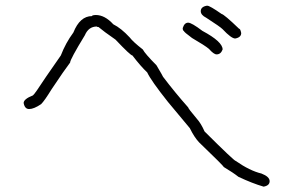

<svg xmlns="http://www.w3.org/2000/svg" viewBox="-20 -622 1040 686"><path d="M322.3 -568.4Q354.5 -568.4 384.8 -535.2Q412.6 -521.5 443.4 -488.3Q455.1 -472.7 490.2 -445.3Q498 -430.2 539.1 -388.7Q562.5 -349.1 562.5 -347.7Q605.5 -291 652.3 -238.3Q652.3 -234.4 683.6 -197.3Q698.2 -181.2 710.9 -152.3Q816.9 -46.9 822.3 -46.9Q873 -11.7 914.1 -2Q943.4 9.3 943.4 25.4Q943.4 41 921.9 44.9Q881.8 33.2 832 9.8Q813.5 -4.9 779.3 -25.4Q779.3 -28.8 691.4 -113.3Q674.3 -131.3 658.2 -164.1L580.1 -257.8Q519.5 -334 505.9 -363.3Q483.4 -384.3 453.1 -423.8Q446.3 -423.8 392.6 -480.5Q349.6 -510.3 332 -525.4Q326.2 -525.4 326.2 -527.3Q296.4 -527.3 283.2 -496.1Q230.5 -409.7 230.5 -398.4Q210.9 -373 164.1 -302.7Q139.2 -262.2 127 -250Q101.1 -232.4 84 -232.4Q68.4 -232.4 64.5 -253.9Q64.5 -268.1 97.7 -281.2Q103 -284.2 144.5 -347.7L197.3 -423.8Q214.4 -468.3 242.2 -505.9Q265.6 -564.5 308.6 -564.5Q308.6 -567.9 322.3 -568.4ZM718.8 -601.6H720.7Q729.5 -601.6 771.5 -572.3Q781.2 -570.3 834 -519.5Q838.9 -519.5 841.8 -503.9Q841.8 -488.3 820.3 -484.4Q806.6 -484.4 775.4 -517.6Q767.6 -525.9 716.8 -558.6Q697.3 -568.4 697.3 -582Q697.3 -597.7 718.8 -601.6ZM652.3 -541Q664.6 -541 703.1 -511.7Q775.4 -473.1 775.4 -445.3Q769 -427.7 753.9 -427.7Q743.7 -427.7 726.6 -447.3Q712.9 -459 666 -486.3Q636.7 -507.8 636.7 -511.7Q633.3 -511.7 632.8 -521.5Q638.7 -541 652.3 -541Z"/></svg>

Font: CEF Fonts CJK
Style: Regular
Weight: 400
Designer: PartyBoss (派对大魔王)
Version: Release 2.25